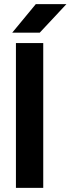

<svg xmlns="http://www.w3.org/2000/svg" viewBox="-20 -908 341 928"><path d="M57 0V-700H189V0ZM39 -750 153 -888H301L172 -750Z"/></svg>

Font: Figtree
Style: Bold
Weight: 700
Designer: Erik Kennedy
Foundry: Erik Kennedy
Version: Version 2.001;gftools[0.9.30]